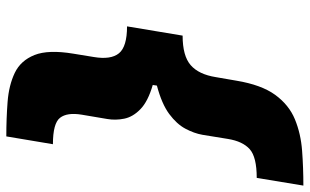

<svg xmlns="http://www.w3.org/2000/svg" viewBox="-200 -612 948 587"><g transform="rotate(90 273.5 -318.0)"><path d="M396.5 136.2Q341.8 136.2 291 132.3Q240.2 128.4 202.4 110.4Q164.6 92.3 147.7 50Q130.9 7.8 143.6 -68.8L153.8 -131.3Q162.6 -183.6 142.3 -208.3Q122.1 -232.9 60.1 -232.9L88.4 -402.8Q150.4 -402.8 178.7 -427.5Q207 -452.1 215.3 -504.4L226.1 -566.9Q238.8 -643.6 269.5 -685.8Q300.3 -728 344.2 -746.1Q388.2 -764.2 440.2 -768.1Q492.2 -772 546.9 -772L523.4 -629.4Q459.5 -629.4 435.5 -607.9Q411.6 -586.4 404.3 -541.5L391.6 -463.4Q387.2 -438 373 -411.4Q358.9 -384.8 327.9 -361.8Q296.9 -338.9 241.2 -324.2L239.3 -311.5Q289.6 -296.9 313.2 -273.9Q336.9 -251 342.3 -224.4Q347.7 -197.8 343.3 -172.4L330.1 -94.2Q322.8 -49.8 339.6 -28.1Q356.4 -6.3 420.4 -6.3Z"/></g></svg>

Font: Inter Black
Style: Italic
Weight: 900
Italic angle: -9.39999°
Designer: Rasmus Andersson
Foundry: rsms
Version: Version 4.000;git-a52131595